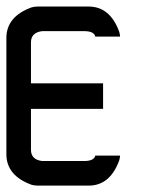

<svg xmlns="http://www.w3.org/2000/svg" viewBox="-20 -582 457 602"><path d="M0 -462.9Q0 -530.3 79.6 -559.1Q88.9 -561.5 98.6 -561.5H257.8Q325.2 -561.5 354 -481.9Q356.4 -473.1 356.4 -467.3H278.8Q274.9 -484.4 243.7 -484.4H112.3Q77.1 -480 77.1 -449.2V-320.8H303.2V-240.7H77.1V-112.3Q77.1 -81.5 112.3 -77.1H243.7Q274.9 -77.1 278.8 -94.2H356.4Q356.4 -88.4 354 -79.6Q325.2 0 257.8 0H98.6Q88.9 0 79.6 -2.4Q0 -31.2 0 -98.6Z"/></svg>

Font: Kadhim
Style: Regular
Weight: 400
Designer: Developer/ Husham Jawad
Version: Version 1.00;December 29, 2020;FontCreator 13.0.0.2683 32-bi